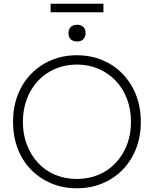

<svg xmlns="http://www.w3.org/2000/svg" viewBox="-20 -1002 827 1032"><path d="M50 -347Q50 -425 75 -490.5Q100 -556 146.5 -604Q193 -652 255.5 -678.5Q318 -705 393 -705Q468 -705 531 -678.5Q594 -652 640 -604Q686 -556 711.5 -490.5Q737 -425 737 -347Q737 -269 711.5 -203.5Q686 -138 640 -90.5Q594 -43 531 -16.5Q468 10 393 10Q318 10 255.5 -16.5Q193 -43 146.5 -90.5Q100 -138 75 -203.5Q50 -269 50 -347ZM684 -347Q684 -414 662.5 -470.5Q641 -527 602 -568Q563 -609 509.5 -632Q456 -655 393 -655Q330 -655 276.5 -632Q223 -609 184.5 -568Q146 -527 124.5 -470.5Q103 -414 103 -347Q103 -280 124.5 -224Q146 -168 184.5 -126.5Q223 -85 276.5 -62.5Q330 -40 393 -40Q456 -40 509.5 -62.5Q563 -85 602 -126.5Q641 -168 662.5 -224Q684 -280 684 -347ZM348 -824Q348 -844 360 -856.5Q372 -869 394 -869Q416 -869 428 -857Q440 -845 440 -824Q440 -804 428 -791.5Q416 -779 394 -779Q372 -779 360 -791Q348 -803 348 -824ZM252 -936V-982H536V-936Z"/></svg>

Font: Mach ExtraLight
Style: Regular
Weight: 250
Version: Version 1.002